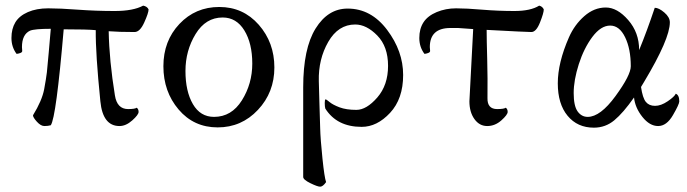

<svg xmlns="http://www.w3.org/2000/svg" viewBox="-20 -454 2492 696"><path d="M40 -258.8Q21.5 -283.7 21.5 -316.4Q21.5 -349.6 35.6 -373Q49.8 -396.5 81.1 -410.2Q112.3 -423.8 154.8 -423.8Q197.3 -423.8 262.7 -418.9Q328.1 -414.1 395.5 -414.1Q462.9 -414.1 499 -433.6Q513.7 -430.7 518.6 -419.9Q518.6 -407.2 502.9 -372.6Q487.3 -337.9 467.8 -337.9Q410.2 -337.9 374 -340.8Q376 -234.4 396.5 -108.4Q404.3 -58.6 444.3 -58.6Q468.8 -58.6 475.6 -63.5Q482.4 -58.6 482.4 -48.3Q482.4 -38.1 459.5 -17.6Q436.5 2.9 413.1 2.9Q352.5 2.9 343.8 -86.9Q326.2 -260.7 327.1 -344.7Q296.9 -347.7 210.9 -347.7Q183.6 -28.3 164.1 0Q154.3 2.9 141.1 2.9Q127.9 2.9 113.8 -12.7Q99.6 -28.3 99.6 -36.1Q132.3 -89.4 140.1 -130.4Q147.5 -170.9 149.9 -191.4Q152.3 -211.9 156.7 -264.2Q161.1 -316.4 164.1 -349.6Q105.5 -349.6 88.9 -342.8Q59.6 -329.1 59.6 -283.2Q59.6 -276.4 60.5 -270.5Q61.5 -264.6 53.2 -261.7Q44.9 -258.8 40 -258.8Z M630.4 -367.2Q688.5 -428.7 774.9 -428.7Q861.3 -428.7 918 -364.3Q974.6 -299.8 974.6 -209.5Q974.6 -119.1 915 -55.7Q855.5 7.8 769 7.8Q682.6 7.8 627.4 -57.1Q572.3 -122.1 572.3 -213.9Q572.3 -305.7 630.4 -367.2ZM787.1 -390.6Q725.6 -390.6 689 -330.6Q652.3 -270.5 652.3 -196.8Q652.3 -123 679.2 -76.7Q706.1 -30.3 755.9 -30.3Q819.3 -30.3 856.9 -90.3Q894.5 -150.4 894.5 -223.6Q894.5 -296.9 865.7 -343.8Q836.9 -390.6 787.1 -390.6Z M1291 5.9Q1201.2 5.9 1159.2 -60.5Q1157.2 -67.4 1157.2 -80.6Q1157.2 -93.8 1160.2 -93.8Q1163.1 -93.8 1174.8 -84Q1186.5 -74.2 1210.9 -64.9Q1235.4 -55.7 1272 -55.7Q1308.6 -55.7 1347.7 -100.6Q1386.7 -145.5 1386.7 -215.3Q1386.7 -285.2 1347.7 -325.2Q1308.6 -365.2 1267.6 -365.2Q1206.1 -365.2 1169.9 -302.2Q1133.8 -239.3 1135.7 -160.2Q1135.7 -141.6 1137.7 -86.9Q1139.6 -32.2 1140.6 9.3Q1141.6 50.8 1148.9 120.6Q1156.2 190.4 1162.1 206.1Q1150.4 222.7 1140.6 222.7Q1130.9 222.7 1105 210Q1079.1 197.3 1079.1 187.5V-137.7Q1079.1 -278.3 1124 -350.6Q1168.9 -422.9 1240.2 -422.9Q1325.2 -422.9 1383.3 -345.7Q1441.4 -268.6 1441.4 -182.1Q1441.4 -95.7 1394 -44.9Q1346.7 5.9 1291 5.9Z M1518.6 -258.8Q1500 -283.7 1500 -316.4Q1500 -349.6 1515.1 -373Q1530.3 -396.5 1563 -410.2Q1595.7 -423.8 1633.3 -423.8Q1670.9 -423.8 1728.5 -418.9Q1786.1 -414.1 1844.7 -414.1Q1903.3 -414.1 1934.6 -433.6Q1946.3 -430.7 1951.2 -419.9Q1951.2 -407.2 1937.5 -372.6Q1923.8 -337.9 1906.2 -337.9Q1888.7 -337.9 1744.1 -345.7Q1744.1 -310.5 1746.1 -240.2Q1748 -169.9 1747.1 -98.6Q1746.1 -58.6 1782.2 -58.6Q1806.6 -58.6 1813.5 -63.5Q1820.3 -58.6 1820.3 -48.3Q1820.3 -38.1 1797.4 -17.6Q1774.4 2.9 1746.1 2.9Q1717.8 2.9 1699.7 -22.5Q1681.6 -47.9 1681.6 -86.9L1695.3 -348.6L1640.6 -352.5H1612.8Q1538.1 -352.5 1538.1 -283.2Q1538.1 -276.4 1539.1 -270.5Q1540 -264.6 1531.7 -261.7Q1523.4 -258.8 1518.6 -258.8Z M2110.4 -30.3Q2156.2 -30.3 2211.4 -106Q2266.6 -181.6 2266.6 -213.9Q2266.6 -276.4 2246.1 -318.8Q2225.6 -361.3 2191.9 -361.3Q2158.2 -361.3 2127.4 -320.3Q2096.7 -279.3 2078.1 -221.2Q2059.6 -163.1 2059.6 -116.7Q2059.6 -70.3 2073.7 -50.3Q2087.9 -30.3 2110.4 -30.3ZM2429.7 -114.3Q2442.4 -109.4 2442.4 -86.4Q2442.4 -76.2 2419.4 -36.6Q2396.5 2.9 2365.7 2.9Q2335 2.9 2308.6 -30.3Q2282.2 -63.5 2278.3 -100.6Q2239.3 -44.9 2207 -18.1Q2174.8 8.8 2132.8 8.8Q2073.2 8.8 2037.6 -34.2Q2002 -77.1 2002 -151.9Q2002 -226.6 2042.5 -318.8Q2062.5 -364.3 2098.1 -395.5Q2133.8 -426.8 2175.8 -426.8Q2217.8 -426.8 2257.3 -381.3Q2296.9 -335.9 2296.9 -272.5Q2325.2 -341.3 2353.5 -425.8Q2368.2 -425.8 2388.2 -408.7Q2408.2 -391.6 2408.2 -373Q2408.2 -313 2315.4 -158.2L2303.7 -138.7Q2309.6 -98.6 2321.3 -84.5Q2333 -70.3 2354.5 -70.3Q2376 -70.3 2400.4 -86.9Q2424.8 -103.5 2429.7 -114.3Z"/></svg>

Font: CrimsonText-Roman
Style: Roman
Weight: 400
Version: Version 0.13